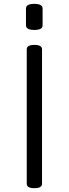

<svg xmlns="http://www.w3.org/2000/svg" viewBox="-20 -980 360 1005"><path d="M160 5Q120 5 120 -18V-722Q120 -745 160 -745Q200 -745 200 -722V-18Q200 5 160 5ZM203 -848Q203 -834 190.5 -828.5Q178 -823 160 -823Q141 -823 128.5 -828.5Q116 -834 116 -848V-935Q116 -949 128.5 -954.5Q141 -960 159 -960Q178 -960 190.5 -954.5Q203 -949 203 -935Z"/></svg>

Font: Offside
Style: Regular
Weight: 400
Designer: Eduardo Rodriguez Tunni
Foundry: Eduardo Rodriguez Tunni
Version: Version 1.002; ttfautohint (v1.8.4.7-5d5b);gftools[0.9.23]